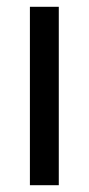

<svg xmlns="http://www.w3.org/2000/svg" viewBox="-20 -545 261 565"><path d="M68 0V-525H153V0Z"/></svg>

Font: Mona Sans SemiExpanded
Style: Regular
Weight: 400
Width: 6
Designer: Deni Anggara
Foundry: GitHub
Version: Version 2.000